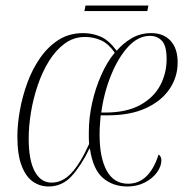

<svg xmlns="http://www.w3.org/2000/svg" viewBox="-20 -666 680 696"><path d="M156 10Q125 10 99.5 -7.5Q74 -25 58.5 -65Q43 -105 43 -172Q43 -215 52 -265.5Q61 -316 79 -365.5Q97 -415 125.5 -456Q154 -497 192.5 -521.5Q231 -546 282 -546Q314 -546 344 -533.5Q374 -521 403 -482Q426 -509 457.5 -527.5Q489 -546 528 -546Q573 -546 598.5 -518Q624 -490 624 -440Q624 -386 594 -342.5Q564 -299 508 -273.5Q452 -248 372 -248H345Q344 -234 342.5 -217Q341 -200 341 -178Q341 -94 367 -47Q393 0 444 0Q521 0 555 -106Q565 -99 565 -85Q565 -63 549 -41Q533 -19 505 -4.5Q477 10 442 10Q389 10 353 -21Q317 -52 306 -127H304Q275 -67 240.5 -28.5Q206 10 156 10ZM361 -258Q438 -258 487.5 -285Q537 -312 560.5 -356Q584 -400 584 -452Q584 -500 567 -518Q550 -536 524 -536Q481 -536 445 -497Q409 -458 383 -394.5Q357 -331 347 -258ZM167 -4Q207 -4 239.5 -39.5Q272 -75 303 -144Q302 -155 302 -164.5Q302 -174 302 -188Q302 -239 314 -293Q326 -347 347.5 -395Q369 -443 396 -475Q373 -508 346 -520Q319 -532 288 -532Q247 -532 214.5 -508Q182 -484 157.5 -444.5Q133 -405 116.5 -356Q100 -307 92 -257.5Q84 -208 84 -164Q84 -85 106 -44.5Q128 -4 167 -4ZM286 -626 290 -646H518L514 -626Z"/></svg>

Font: Noto Serif Display Condensed ExtraLight
Style: Italic
Weight: 200
Width: 3
Italic angle: -12°
Designer: Monotype Design Team
Foundry: Monotype Imaging Inc.
Version: Version 2.009